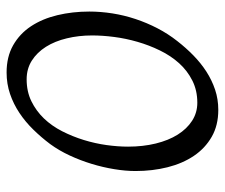

<svg xmlns="http://www.w3.org/2000/svg" viewBox="-70 -600 685 585"><g transform="rotate(-90 272.5 -307.5)"><path d="M457 -369.1Q457 -410.2 448.2 -446.5Q439.5 -482.9 422.4 -510Q405.3 -537.1 380.4 -553Q355.5 -568.8 323.2 -568.8Q286.1 -568.8 256.6 -554.4Q227.1 -540 204.1 -516.1Q181.2 -492.2 165 -460.4Q148.9 -428.7 138.4 -394.5Q127.9 -360.4 123 -325.4Q118.2 -290.5 118.2 -259.8Q118.2 -214.4 127.7 -175.5Q137.2 -136.7 154.8 -108.6Q172.4 -80.6 197 -64.7Q221.7 -48.8 252 -48.8Q289.6 -48.8 319.6 -64Q349.6 -79.1 372.3 -104.2Q395 -129.4 411.1 -162.4Q427.2 -195.3 437.5 -231Q447.8 -266.6 452.4 -302.2Q457 -337.9 457 -369.1ZM529.8 -377.9Q529.8 -343.3 524.2 -307.6Q518.6 -272 507.1 -237.3Q495.6 -202.6 478.8 -170.2Q461.9 -137.7 439.9 -109.9Q419.4 -83.5 396.2 -60.8Q373 -38.1 346.9 -21.2Q320.8 -4.4 291.7 5.4Q262.7 15.1 230 15.1Q183.1 15.1 148.2 -4.9Q113.3 -24.9 90.1 -59.3Q66.9 -93.8 55.4 -139.6Q43.9 -185.5 43.9 -236.8Q43.9 -267.6 49.6 -302Q55.2 -336.4 65.7 -370.8Q76.2 -405.3 91.3 -437.7Q106.4 -470.2 126 -497.1Q146.5 -524.4 170.2 -548.6Q193.8 -572.8 220.9 -590.8Q248 -608.9 278.8 -619.4Q309.6 -629.9 344.2 -629.9Q392.1 -629.9 427.2 -609.9Q462.4 -589.8 485.1 -555.4Q507.8 -521 518.8 -475.1Q529.8 -429.2 529.8 -377.9Z"/></g></svg>

Font: GentiumAlt
Style: Italic
Weight: 400
Italic angle: -7°
Designer: J. Victor Gaultney
Version: Version 1.02; 2005; OFL release